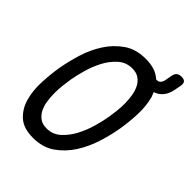

<svg xmlns="http://www.w3.org/2000/svg" viewBox="-230 -930 1061 1061"><g transform="rotate(45 300.0 -400.0)"><path d="M218 10Q143 10 103 -26.5Q63 -63 47.5 -119Q32 -175 35 -241Q38 -307 48 -367Q58 -425 78 -490.5Q98 -556 133.5 -611.5Q169 -667 221.5 -703.5Q274 -740 350 -740Q425 -740 466 -704L470 -700H479Q490 -700 498.5 -709Q507 -718 510 -735L517 -773Q520 -792 530.5 -801Q541 -810 560 -810Q579 -810 587 -801Q595 -792 592 -773L584 -730Q576 -687 547 -661Q531 -647 511 -641Q517 -627 522 -613Q537 -557 534.5 -492Q532 -427 522 -368Q512 -308 491 -241.5Q470 -175 434 -119Q398 -63 345.5 -26.5Q293 10 218 10ZM234 -80Q282 -80 316.5 -111.5Q351 -143 374.5 -187.5Q398 -232 412 -281.5Q426 -331 432 -367Q436 -390 439.5 -420Q443 -450 443 -481.5Q443 -513 438 -543.5Q433 -574 421 -597.5Q409 -621 388 -635.5Q367 -650 335 -650Q287 -650 252 -618.5Q217 -587 194 -542.5Q171 -498 157.5 -449.5Q144 -401 138 -366Q134 -342 130.5 -311.5Q127 -281 127 -249.5Q127 -218 131.5 -187.5Q136 -157 148.5 -133Q161 -109 181.5 -94.5Q202 -80 234 -80Z"/></g></svg>

Font: Maple Mono Normal NL
Style: Italic
Weight: 400
Italic angle: -10°
Monospace: yes
Designer: subframe7536
Version: Version 7.000